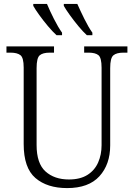

<svg xmlns="http://www.w3.org/2000/svg" viewBox="-20 -951 684 981"><path d="M323 10Q221 10 161 -41.5Q101 -93 101 -215V-606Q101 -656 84.5 -669Q68 -682 34 -682H13V-714H256V-682H234Q199 -682 183 -668.5Q167 -655 167 -603V-210Q167 -116 212.5 -75Q258 -34 332 -34Q390 -34 427 -57.5Q464 -81 481.5 -121Q499 -161 499 -209V-605Q499 -656 483 -669Q467 -682 433 -682H410V-714H631V-682H610Q576 -682 559.5 -668.5Q543 -655 543 -603V-208Q543 -111 488 -50.5Q433 10 323 10ZM424 -771Q404 -789 380.5 -817.5Q357 -846 336.5 -874.5Q316 -903 306 -921V-931H375Q390 -897 411 -854.5Q432 -812 452 -784V-771ZM269 -771Q249 -789 225 -817.5Q201 -846 180.5 -874.5Q160 -903 150 -921V-931H220Q234 -897 255.5 -854.5Q277 -812 297 -784V-771Z"/></svg>

Font: Noto Serif SemiCondensed Light
Style: Regular
Weight: 300
Width: 4
Designer: Monotype Design Team
Foundry: Monotype Imaging Inc.
Version: Version 2.013